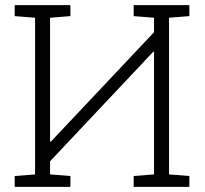

<svg xmlns="http://www.w3.org/2000/svg" viewBox="-20 -731 803 751"><path d="M37.6 0V-42.5L117.2 -48.8V-661.6L37.6 -668V-710.9H255.4V-668L175.8 -661.6V-177.7L178.7 -176.8L582.5 -605V-661.6L502.9 -668V-710.9H720.7V-668L641.1 -661.6V-48.8L720.7 -42.5V0H502.9V-42.5L582.5 -48.8V-527.8L579.6 -528.8L175.8 -100.1V-48.8L255.4 -42.5V0Z"/></svg>

Font: Roboto Slab Light
Style: Regular
Weight: 300
Designer: Google
Version: Version 2.000; ttfautohint (v1.8.1.43-b0c9)